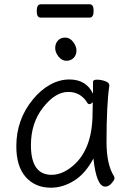

<svg xmlns="http://www.w3.org/2000/svg" viewBox="-20 -856 615 894"><path d="M397 -774H169Q151 -774 151 -805Q151 -836 170 -836H398Q416 -836 416 -805Q416 -774 397 -774ZM283.5 -681Q305 -681 320.5 -661Q336 -641 336 -620.5Q336 -600 323 -586.5Q310 -573 289 -573Q268 -573 252.5 -592.5Q237 -612 237 -632.5Q237 -653 249.5 -667Q262 -681 283.5 -681ZM470 13Q429 13 415 -118Q378 -48 325.5 -15Q273 18 217 18Q144 18 100 -31.5Q56 -81 56 -175Q56 -300 134 -394Q169 -437 213 -461.5Q257 -486 303 -486Q381 -486 413 -420V-475Q413 -485 432 -485Q451 -485 470 -478Q489 -471 489 -459V-457Q476 -368 476 -195Q476 -90 511 -35Q513 -31 513 -24.5Q513 -18 499.5 -2.5Q486 13 470 13ZM124 -180Q124 -42 220 -42Q264 -42 307 -74Q411 -150 411 -330Q411 -355 412 -380Q403 -371 397 -371Q391 -371 388 -375Q357 -428 297.5 -428Q238 -428 181 -356Q124 -284 124 -180Z"/></svg>

Font: ToneOZ-Pinyin-WenKai-Regular
Style: Regular
Weight: 400
Designer: Fontworks Inc.
Foundry: ToneOZ
Version: Version 0.240331